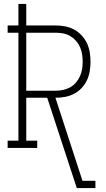

<svg xmlns="http://www.w3.org/2000/svg" viewBox="-20 -755 540 980"><path d="M372 205 221 -256H114V-37H170V0H19V-37H74V-588H19V-625H74V-735H114V-625H264Q288 -625 312 -620.5Q336 -616 357.5 -604.5Q379 -593 396 -575Q413 -557 423.5 -535Q434 -513 438 -488.5Q442 -464 442 -440Q442 -416 438 -391.5Q434 -367 423.5 -345Q413 -323 396 -305Q379 -287 357.5 -276Q336 -265 312 -260.5Q288 -256 264 -256H263L401 168H467V205ZM264 -292Q283 -292 302 -296Q321 -300 337.5 -309Q354 -318 367 -333Q380 -348 388 -365.5Q396 -383 399 -402Q402 -421 402 -440Q402 -459 399 -478.5Q396 -498 388 -515.5Q380 -533 367 -547.5Q354 -562 337.5 -571.5Q321 -581 302 -584.5Q283 -588 264 -588H114V-292Z"/></svg>

Font: Iosevka Slab Extralight
Style: Regular
Weight: 200
Monospace: yes
Designer: Belleve Invis
Foundry: Belleve Invis
Version: Version 11.1.1; ttfautohint (v1.8.3)